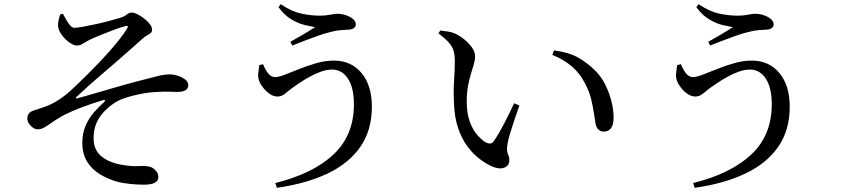

<svg xmlns="http://www.w3.org/2000/svg" viewBox="-20 -832 4040 919"><path d="M667 52Q640 52 604.5 48.5Q569 45 541 38Q496 25 457.5 1.5Q419 -22 396.5 -59Q374 -96 374 -148Q374 -195 390 -231Q406 -267 430 -294.5Q454 -322 477 -342Q484 -349 482.5 -352Q481 -355 471 -352Q420 -337 365.5 -316Q311 -295 275 -275Q244 -257 224.5 -243Q205 -229 190.5 -221Q176 -213 160 -213Q149 -213 137.5 -221Q126 -229 118.5 -240.5Q111 -252 111 -264Q111 -278 117 -287Q123 -296 138 -302Q156 -308 180.5 -316Q205 -324 226 -334Q258 -350 289 -374Q320 -398 355 -433Q372 -449 396.5 -473.5Q421 -498 449 -527Q477 -556 504 -586.5Q531 -617 552.5 -644.5Q574 -672 587 -693Q594 -704 591 -707Q588 -710 577 -706Q554 -700 526 -689.5Q498 -679 471 -668Q444 -657 423 -648Q403 -639 391 -631.5Q379 -624 369.5 -619Q360 -614 347 -614Q337 -614 322.5 -622Q308 -630 293.5 -644Q279 -658 269 -675Q259 -692 258 -708Q257 -719 260.5 -735Q264 -751 268 -763L281 -766Q290 -750 298.5 -735Q307 -720 316.5 -709.5Q326 -699 336 -699Q349 -699 376.5 -704Q404 -709 437 -716Q470 -723 501.5 -731.5Q533 -740 553 -746Q570 -751 579 -757Q588 -763 594 -767.5Q600 -772 609 -772Q621 -772 637.5 -764Q654 -756 670.5 -743Q687 -730 697.5 -716Q708 -702 708 -690Q708 -679 701 -673.5Q694 -668 683 -662Q672 -656 660 -645Q630 -618 600 -591.5Q570 -565 539.5 -538.5Q509 -512 477 -485Q445 -458 412.5 -429Q380 -400 346 -368Q342 -365 343.5 -362.5Q345 -360 349 -361Q382 -370 423 -382Q464 -394 505.5 -406Q547 -418 584 -428.5Q621 -439 646 -445Q700 -459 733.5 -467.5Q767 -476 792 -476Q812 -476 832.5 -469Q853 -462 867 -451Q881 -440 881 -424Q881 -409 868.5 -400.5Q856 -392 827 -392Q810 -392 788.5 -393Q767 -394 736 -392Q698 -391 656 -383Q614 -375 577 -362.5Q540 -350 516 -331Q494 -315 473.5 -292.5Q453 -270 440.5 -240Q428 -210 428 -169Q428 -113 467.5 -82Q507 -51 571 -42Q612 -35 642.5 -37Q673 -39 692 -35Q708 -33 723 -18Q738 -3 738 14Q738 34 720.5 43Q703 52 667 52Z M1298 44Q1479 -1 1576.5 -93Q1674 -185 1674 -333Q1674 -412 1645.5 -455.5Q1617 -499 1570 -499Q1545 -499 1517.5 -489.5Q1490 -480 1463 -465Q1436 -450 1413.5 -435Q1391 -420 1376 -409Q1360 -397 1344 -383.5Q1328 -370 1308 -370Q1290 -370 1272 -382Q1254 -394 1240.5 -411Q1227 -428 1221 -443Q1214 -461 1216 -480Q1218 -499 1221 -520L1239 -525Q1246 -507 1255 -492.5Q1264 -478 1274.5 -470.5Q1285 -463 1296 -463Q1314 -463 1345 -475Q1376 -487 1414.5 -502.5Q1453 -518 1495.5 -530Q1538 -542 1578 -542Q1661 -542 1710.5 -482.5Q1760 -423 1760 -321Q1760 -209 1705 -129.5Q1650 -50 1548 -1.5Q1446 47 1305 67ZM1370 -632Q1391 -644 1413 -656.5Q1435 -669 1454.5 -681Q1474 -693 1488 -702Q1470 -705 1439.5 -712Q1409 -719 1375 -739Q1341 -759 1313 -798L1324 -812Q1375 -777 1422 -767Q1469 -757 1511 -757Q1537 -757 1559.5 -761.5Q1582 -766 1595 -766Q1615 -766 1635 -759.5Q1655 -753 1669 -741.5Q1683 -730 1683 -715Q1683 -704 1673 -697Q1663 -690 1645 -690Q1631 -689 1609.5 -687.5Q1588 -686 1567 -680Q1540 -674 1505.5 -662Q1471 -650 1437.5 -637Q1404 -624 1379 -614Z M2338 -34Q2308 -47 2276.5 -70.5Q2245 -94 2217.5 -131Q2190 -168 2172.5 -219.5Q2155 -271 2153 -339Q2150 -394 2153.5 -447Q2157 -500 2157 -539Q2157 -567 2151.5 -587.5Q2146 -608 2129 -627.5Q2112 -647 2079 -672L2087 -686Q2106 -684 2124.5 -681Q2143 -678 2159 -671Q2179 -662 2201 -644.5Q2223 -627 2238.5 -605.5Q2254 -584 2254 -562Q2254 -545 2248 -524.5Q2242 -504 2234 -478Q2226 -452 2220 -419.5Q2214 -387 2214 -346Q2214 -289 2229 -248.5Q2244 -208 2266.5 -183.5Q2289 -159 2308 -149Q2319 -144 2328 -145.5Q2337 -147 2344 -157Q2368 -192 2393.5 -241.5Q2419 -291 2441 -338L2466 -327Q2454 -293 2441.5 -256Q2429 -219 2420 -188.5Q2411 -158 2409 -142Q2405 -117 2408 -105Q2411 -93 2414.5 -85.5Q2418 -78 2418 -65Q2418 -41 2396 -30.5Q2374 -20 2338 -34ZM2869 -202Q2856 -202 2845.5 -211Q2835 -220 2831 -238Q2827 -260 2822.5 -291.5Q2818 -323 2809 -359.5Q2800 -396 2780 -433Q2756 -481 2716.5 -514.5Q2677 -548 2624 -569L2631 -591Q2705 -581 2749 -555.5Q2793 -530 2830 -493Q2859 -464 2878 -425Q2897 -386 2907 -345.5Q2917 -305 2917 -270Q2917 -236 2905 -219Q2893 -202 2869 -202Z M3298 44Q3479 -1 3576.5 -93Q3674 -185 3674 -333Q3674 -412 3645.5 -455.5Q3617 -499 3570 -499Q3545 -499 3517.5 -489.5Q3490 -480 3463 -465Q3436 -450 3413.5 -435Q3391 -420 3376 -409Q3360 -397 3344 -383.5Q3328 -370 3308 -370Q3290 -370 3272 -382Q3254 -394 3240.5 -411Q3227 -428 3221 -443Q3214 -461 3216 -480Q3218 -499 3221 -520L3239 -525Q3246 -507 3255 -492.5Q3264 -478 3274.5 -470.5Q3285 -463 3296 -463Q3314 -463 3345 -475Q3376 -487 3414.5 -502.5Q3453 -518 3495.5 -530Q3538 -542 3578 -542Q3661 -542 3710.5 -482.5Q3760 -423 3760 -321Q3760 -209 3705 -129.5Q3650 -50 3548 -1.5Q3446 47 3305 67ZM3370 -632Q3391 -644 3413 -656.5Q3435 -669 3454.5 -681Q3474 -693 3488 -702Q3470 -705 3439.5 -712Q3409 -719 3375 -739Q3341 -759 3313 -798L3324 -812Q3375 -777 3422 -767Q3469 -757 3511 -757Q3537 -757 3559.5 -761.5Q3582 -766 3595 -766Q3615 -766 3635 -759.5Q3655 -753 3669 -741.5Q3683 -730 3683 -715Q3683 -704 3673 -697Q3663 -690 3645 -690Q3631 -689 3609.5 -687.5Q3588 -686 3567 -680Q3540 -674 3505.5 -662Q3471 -650 3437.5 -637Q3404 -624 3379 -614Z"/></svg>

Font: Noto Serif HK ExtraLight Medium
Style: Regular
Weight: 500
Version: Version 2.002-H1;hotconv 1.1.0;makeotfexe 2.6.0